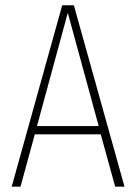

<svg xmlns="http://www.w3.org/2000/svg" viewBox="-20 -702 512 722"><path d="M413.1 0 358.9 -196.8H110.8L57.1 0H23.9L213.9 -682.1H257.8L448.2 0ZM119.1 -228H351.1L234.9 -653.8Z"/></svg>

Font: Fira Sans Compressed UltraLight
Style: Regular
Weight: 200
Width: 1
Designer: Carrois Corporate & Edenspiekermann AG
Foundry: Carrois Corporate GbR & Edenspiekermann AG
Version: Version 4.203;PS 004.203;hotconv 1.0.88;makeotf.lib2.5.64775